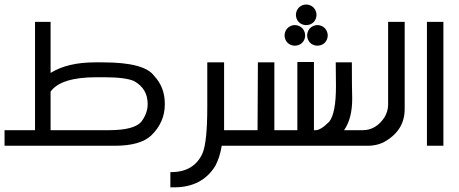

<svg xmlns="http://www.w3.org/2000/svg" viewBox="-20 -640 2016 843"><path d="M133.8 -543.9H202.1V-319.8Q276.4 -366.2 397.5 -366.2H431.6Q615.2 -366.2 657.2 -306.2Q703.6 -257.3 703.6 -184.6V-181.6Q703.6 -102.5 643.6 -44.9Q595.7 0 483.4 0H0V-68.4H133.8ZM202.1 -237.8V-68.4H457.5Q570.3 -68.4 601.1 -106.4Q628.4 -143.1 628.4 -183.1Q628.4 -251 568.4 -284.2Q530.3 -300.8 438.5 -300.8H402.8Q247.6 -300.8 202.1 -237.8Z M953.6 0Q944.8 52.2 925.3 88.4Q867.2 182.6 743.7 182.6H728V115.7H731Q832.5 115.7 869.6 32.2Q890.1 -18.1 890.1 -169.9V-366.2H963.9V-68.4H1051.8V0Z M1285.6 -367.7H1358.4V-68.4H1366.2Q1388.2 -68.4 1425.3 -105.5Q1455.1 -142.6 1455.1 -261.2L1454.1 -366.2H1524.9Q1524.9 -252 1526.4 -206.5Q1526.4 -119.6 1490.7 -68.4H1581.1V0H1027.3V-68.4H1110.8L1112.3 -366.2H1184.6V-68.4H1285.6ZM1324.2 -620.1Q1335.9 -620.1 1346.7 -614.3Q1357.4 -608.4 1363.5 -597.4Q1369.6 -586.4 1369.6 -574.7Q1369.6 -563 1363.8 -552.2Q1357.9 -541.5 1347.2 -535.6Q1336.4 -529.8 1324.2 -529.8Q1312.5 -529.8 1301.8 -535.6Q1291 -541.5 1285.2 -552.2Q1279.3 -563 1279.3 -574.7Q1279.3 -586.4 1285.4 -597.4Q1291.5 -608.4 1302.2 -614.3Q1313 -620.1 1324.2 -620.1ZM1373.5 -529.8Q1385.3 -529.8 1396 -523.9Q1406.7 -518.1 1412.8 -507.1Q1418.9 -496.1 1418.9 -484.4Q1418.9 -472.7 1413.1 -461.9Q1407.2 -451.2 1396.5 -445.3Q1385.7 -439.5 1373.5 -439.5Q1361.8 -439.5 1351.1 -445.3Q1340.3 -451.2 1334.5 -461.9Q1328.6 -472.7 1328.6 -484.4Q1328.6 -496.1 1334.7 -507.1Q1340.8 -518.1 1351.6 -523.9Q1362.3 -529.8 1373.5 -529.8ZM1274.4 -529.8Q1286.1 -529.8 1296.9 -523.9Q1307.6 -518.1 1313.7 -507.1Q1319.8 -496.1 1319.8 -484.4Q1319.8 -472.7 1314 -461.9Q1308.1 -451.2 1297.4 -445.3Q1286.6 -439.5 1274.4 -439.5Q1262.7 -439.5 1252 -445.3Q1241.2 -451.2 1235.4 -461.9Q1229.5 -472.7 1229.5 -484.4Q1229.5 -496.1 1235.6 -507.1Q1241.7 -518.1 1252.4 -523.9Q1263.2 -529.8 1274.4 -529.8Z M1684.1 -543.9H1756.8V-161.1Q1756.8 -64 1661.1 -13.7Q1630.4 0 1595.2 0H1556.6V-68.4H1572.3Q1631.3 -68.4 1668.9 -126Q1684.1 -152.8 1684.1 -180.7Z M1854.5 -543.9H1926.8V0H1854.5Z"/></svg>

Font: Gasq
Style: Regular
Weight: 400
Designer: Husham Jawad
Version: Version 1.00;December 29, 2020;FontCreator 13.0.0.2683 32-bi